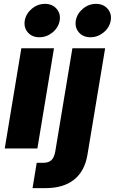

<svg xmlns="http://www.w3.org/2000/svg" viewBox="-20 -764 591 988"><path d="M4.4 0 89.8 -515.6H257.8L172.4 0ZM182.6 -572.3Q145 -572.3 123.3 -597.2Q101.6 -622.1 107.4 -658.2Q113.8 -693.8 143.8 -719Q173.8 -744.1 211.4 -744.1Q249 -744.1 271 -719Q293 -693.8 287.1 -658.2Q280.8 -622.1 250.5 -597.2Q220.2 -572.3 182.6 -572.3ZM352.5 -515.6H521L430.2 31.2Q416.5 115.7 361.8 159.9Q307.1 204.1 213.4 204.1H147.5L168.9 73.7H203.1Q230.5 73.7 244.9 59.8Q259.3 45.9 264.6 14.2ZM445.3 -572.3Q407.7 -572.3 386 -597.2Q364.3 -622.1 370.1 -658.2Q376.5 -693.8 406.5 -719Q436.5 -744.1 474.1 -744.1Q511.7 -744.1 533.7 -719Q555.7 -693.8 549.8 -658.2Q543.5 -622.1 513.2 -597.2Q482.9 -572.3 445.3 -572.3Z"/></svg>

Font: Inter Display ExtraBold
Style: Italic
Weight: 800
Italic angle: -9.39999°
Designer: Rasmus Andersson
Foundry: rsms
Version: Version 4.000;git-a52131595